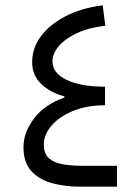

<svg xmlns="http://www.w3.org/2000/svg" viewBox="-20 -703 529 723"><path d="M222.2 -340.3Q169.9 -354 135.5 -386.5Q101.1 -418.9 101.1 -469.2Q101.1 -522 134.3 -566.7Q167.5 -611.3 227.3 -642.1Q287.1 -672.9 366.7 -683.1L376.5 -606Q314 -599.1 269.5 -578.1Q225.1 -557.1 201.4 -529.1Q177.7 -501 177.7 -472.2Q177.7 -427.2 231.4 -401.9Q285.2 -376.5 375.5 -376.5V-306.6Q307.1 -306.6 255.1 -285.2Q203.1 -263.7 174.1 -230Q145 -196.3 145 -159.2Q145 -123.5 165 -106.4Q185.1 -89.4 218.3 -84Q251.5 -78.6 291 -78.6H420.4V0H282.2Q226.1 0 177.2 -12.9Q128.4 -25.9 98.4 -58.1Q68.4 -90.3 68.4 -148.9Q68.4 -204.6 108.6 -257.3Q148.9 -310.1 222.2 -335.4Z"/></svg>

Font: Estedad-FD Regular
Style: FD-Regular
Weight: 400
Designer: Amin Abedi
Version: Version 7.3